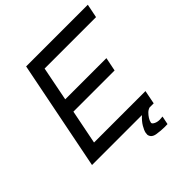

<svg xmlns="http://www.w3.org/2000/svg" viewBox="-224 -851 1151 1151"><g transform="rotate(-45 352.0 -275.0)"><path d="M42.5 0 181.2 -697.3H704.1L686.5 -609.9H250.5L207.5 -392.1H556.6L539.1 -305.2H189.9L146.5 -86.9H582.5L565.4 0H530.3Q515.1 4.9 503.9 16.1Q492.2 27.8 483.6 41.3Q475.1 54.7 472.7 66.4L471.7 70.8V72.3Q471.7 80.1 487.3 87.9Q502.4 95.2 522 95.2L546.9 93.3L536.1 146.5L510.3 147Q481 147 445.8 141.4Q410.6 135.7 405.3 106.9Q405.3 99.1 406.7 90.3Q410.2 73.2 424.6 48.8Q439 24.4 465.8 0Z"/></g></svg>

Font: Qaz
Style: Italic
Weight: 400
Italic angle: -11.25°
Designer: GGBotNet
Foundry: f0n7
Version: 0.70